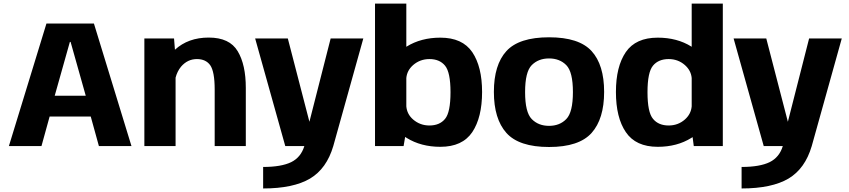

<svg xmlns="http://www.w3.org/2000/svg" viewBox="-20 -805 4680 1058"><path d="M29 0H208.5L253.5 -163H480L525 0H704.5L497.5 -675.5H236ZM281.5 -277.5 365 -574H369L452.5 -277.5Z M775.5 0H947.5V-377C953.5 -400 963.5 -420.5 977.5 -437.5C1001.5 -465.5 1030.5 -479.5 1065 -479.5C1098 -479.5 1122.5 -468 1138.5 -445.5C1154.5 -422.5 1163 -378 1163 -312.5V0H1334.5V-320.5C1334.5 -405 1320 -472.5 1290 -522.5C1260 -573 1207 -598 1130 -598C1054.5 -598 992.5 -575.5 944 -531L939 -593H775.5Z M1552 0H1657C1644.5 41.5 1620 71 1584.5 88.5C1548.5 106 1497 115 1430 115V233.5C1541.5 233.5 1627.5 215 1688.5 179C1749.5 142.5 1792 83 1816.5 0L1982 -593H1802L1685 -134L1566 -593H1386Z M2046.5 0H2204L2212.5 -50.5C2215.5 -49 2218 -47 2221 -45C2273.5 -12.5 2335.5 4 2406.5 4C2487.5 4 2546 -23 2582.5 -77C2618.5 -131 2636.5 -205 2636.5 -298C2636.5 -391 2618.5 -464 2582.5 -517.5C2546 -571 2487.5 -597.5 2406.5 -597.5C2335.5 -597.5 2273.5 -581 2221 -548.5C2220.5 -548 2219.5 -547.5 2219 -547V-785H2046.5ZM2219 -375C2221.5 -403 2234 -426.5 2256.5 -446.5C2282 -468.5 2312 -479.5 2346.5 -479.5C2383.5 -479.5 2412.5 -467.5 2432.5 -443C2452.5 -418.5 2462.5 -370 2462.5 -297C2462.5 -223 2452.5 -174 2432.5 -150C2412.5 -125.5 2383.5 -113.5 2346.5 -113.5C2312 -113.5 2282 -124.5 2256.5 -146.5C2234 -166 2221.5 -190 2219 -219Z M3005.5 5C3116 5 3194 -21 3240 -72.5C3286 -124 3309 -199.5 3309 -298.5C3309 -398 3286 -473 3240 -523.5C3194 -574 3116 -599.5 3005.5 -599.5C2895 -599.5 2816.5 -574 2770.5 -523.5C2724.5 -473 2701.5 -398 2701.5 -298.5C2701.5 -199.5 2724.5 -124 2770.5 -72.5C2816.5 -21 2895 5 3005.5 5ZM3005.5 -111.5C2966 -111.5 2934.5 -124 2910 -149C2885.5 -174 2873.5 -223.5 2873.5 -297.5C2873.5 -372 2885.5 -421 2910 -446C2934.5 -470.5 2966 -483 3005.5 -483C3044.5 -483 3076.5 -470.5 3100.5 -446C3125 -421 3137 -372 3137 -297.5C3137 -223.5 3125 -174 3100.5 -149C3076.5 -124 3044.5 -111.5 3005.5 -111.5Z M3803 0H3963V-785H3791.5V-547C3791 -547.5 3790 -548 3789.5 -548.5C3737.5 -581 3675.5 -597.5 3604.5 -597.5C3523.5 -597.5 3465 -571 3428.5 -518C3392 -464.5 3374 -391.5 3374 -298C3374 -204.5 3392 -130.5 3428.5 -77C3465 -23 3523.5 4 3604.5 4C3675.5 4 3737.5 -12.5 3789.5 -45C3792 -46.5 3794 -48 3796.5 -49.5ZM3791.5 -219C3789 -190.5 3776.5 -166.5 3754 -146.5C3729 -124.5 3699 -113.5 3664.5 -113.5C3627.5 -113.5 3598.5 -125.5 3578.5 -150C3558 -174 3548 -223 3548 -297C3548 -370.5 3558 -419 3578.5 -443.5C3598.5 -467.5 3627.5 -479.5 3664.5 -479.5C3699 -479.5 3729 -468.5 3754 -446.5C3776.5 -426.5 3789 -403 3791.5 -375Z M4188.5 0H4293.5C4281 41.5 4256.5 71 4221 88.5C4185 106 4133.5 115 4066.5 115V233.5C4178 233.5 4264 215 4325 179C4386 142.5 4428.5 83 4453 0L4618.5 -593H4438.5L4321.5 -134L4202.5 -593H4022.5Z"/></svg>

Font: Anybody
Style: Bold
Weight: 700
Designer: Tyler Finck
Foundry: Etcetera Type Company
Version: Version 1.110